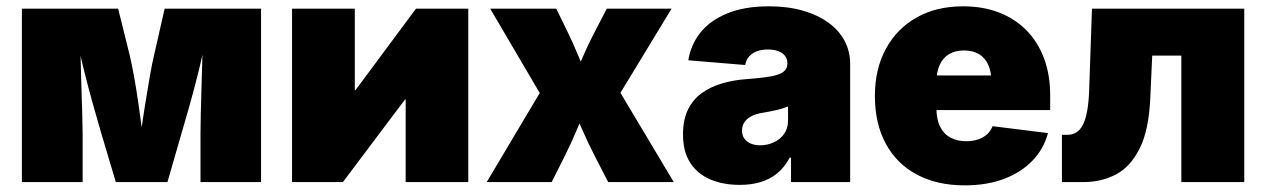

<svg xmlns="http://www.w3.org/2000/svg" viewBox="-20 -568 3950 599"><path d="M48.3 0V-541H348.6L384.3 -397Q390.6 -371.1 398.2 -329.3Q405.8 -287.6 412.6 -239.7Q419.4 -191.9 425.3 -147.2Q431.2 -102.5 434.1 -69.8H409.7Q412.6 -102.1 418.7 -147Q424.8 -191.9 432.4 -239.5Q439.9 -287.1 447.3 -329.1Q454.6 -371.1 460.9 -397L493.7 -541H794.4V0H605.5V-152.3Q605.5 -174.8 606.4 -211.7Q607.4 -248.5 608.6 -292.7Q609.9 -336.9 611.1 -380.6Q612.3 -424.3 612.3 -460.9H624Q614.7 -406.7 600.1 -347.7Q585.4 -288.6 570.8 -236.8Q556.2 -185.1 546.4 -152.3L502.4 0H341.3L295.9 -152.3Q285.6 -187.5 270.8 -240Q255.9 -292.5 241.5 -350.8Q227.1 -409.2 218.3 -460.9H230.5Q230.5 -424.3 231.7 -380.6Q232.9 -336.9 234.1 -292.7Q235.4 -248.5 236.6 -211.7Q237.8 -174.8 237.8 -152.3V0Z M1440.9 0H1245.6V-257.8H1243.7L1049.8 0H891.1V-541H1086.9V-286.6H1088.9L1277.8 -541H1440.9Z M1498.5 0 1705.1 -347.2 1704.6 -208.5 1509.3 -541H1715.3L1747.6 -475.1Q1768.1 -433.6 1786.1 -389.6Q1804.2 -345.7 1821.8 -304.7H1759.8Q1778.8 -345.7 1797.9 -389.6Q1816.9 -433.6 1838.9 -475.1L1873 -541H2075.2L1873.5 -209L1874.5 -347.2L2082 0H1877.4L1836.4 -79.6Q1814.5 -121.6 1795.4 -166Q1776.4 -210.4 1757.3 -251.5H1816.9Q1799.3 -210.4 1780.8 -166Q1762.2 -121.6 1741.2 -79.6L1701.2 0Z M2288.1 8.8Q2235.8 8.8 2195.8 -8.3Q2155.8 -25.4 2133.3 -60.3Q2110.8 -95.2 2110.8 -148.9Q2110.8 -193.8 2126 -225.3Q2141.1 -256.8 2168.5 -276.9Q2195.8 -296.9 2232.2 -307.6Q2268.6 -318.4 2310.5 -321.3Q2356.4 -324.7 2384 -329.6Q2411.6 -334.5 2424.1 -344Q2436.5 -353.5 2436.5 -368.7V-370.6Q2436.5 -384.3 2429 -393.8Q2421.4 -403.3 2408 -408.4Q2394.5 -413.6 2375.5 -413.6Q2356.9 -413.6 2342 -408.2Q2327.1 -402.8 2317.4 -392.1Q2307.6 -381.3 2304.7 -365.2L2127.4 -379.9Q2134.8 -427.7 2164.8 -465.8Q2194.8 -503.9 2248.5 -526.1Q2302.2 -548.3 2379.4 -548.3Q2437.5 -548.3 2484.4 -534.9Q2531.2 -521.5 2564.5 -497.3Q2597.7 -473.1 2615 -440.4Q2632.3 -407.7 2632.3 -369.1V0H2447.8V-76.2H2443.8Q2427.2 -45.4 2404.3 -26.9Q2381.3 -8.3 2352.3 0.2Q2323.2 8.8 2288.1 8.8ZM2351.6 -114.7Q2374 -114.7 2393.8 -123.8Q2413.6 -132.8 2426 -149.9Q2438.5 -167 2438.5 -191.4V-235.8Q2430.7 -232.9 2422.1 -230Q2413.6 -227.1 2403.6 -224.9Q2393.6 -222.7 2383.1 -220.5Q2372.6 -218.3 2360.4 -216.3Q2337.9 -212.9 2323.5 -205.1Q2309.1 -197.3 2302 -186Q2294.9 -174.8 2294.9 -160.6Q2294.9 -146 2302.2 -135.7Q2309.6 -125.5 2322.3 -120.1Q2335 -114.7 2351.6 -114.7Z M2989.7 10.3Q2903.3 10.3 2840.3 -23.4Q2777.3 -57.1 2743.4 -119.9Q2709.5 -182.6 2709.5 -269Q2709.5 -352.5 2743.7 -415.5Q2777.8 -478.5 2839.6 -513.4Q2901.4 -548.3 2984.9 -548.3Q3046.4 -548.3 3096.4 -529.1Q3146.5 -509.8 3182.1 -473.6Q3217.8 -437.5 3237.1 -386.2Q3256.3 -335 3256.3 -271V-224.6H2769.5V-332.5H3165L3073.2 -310.5Q3073.2 -342.8 3063.5 -365Q3053.7 -387.2 3034.7 -398.9Q3015.6 -410.6 2987.3 -410.6Q2959.5 -410.6 2940.4 -398.9Q2921.4 -387.2 2911.4 -365Q2901.4 -342.8 2901.4 -310.5V-231Q2901.4 -196.3 2912.8 -173.1Q2924.3 -149.9 2945.3 -138.7Q2966.3 -127.4 2994.1 -127.4Q3014.2 -127.4 3030.8 -132.8Q3047.4 -138.2 3059.1 -148.7Q3070.8 -159.2 3076.7 -174.3L3249.5 -152.8Q3236.3 -103.5 3201.2 -66.9Q3166 -30.3 3112.5 -10Q3059.1 10.3 2989.7 10.3Z M3293 0V-147.5H3310.5Q3326.7 -147.5 3338.6 -155.3Q3350.6 -163.1 3358.9 -179.7Q3367.2 -196.3 3371.8 -222.4Q3376.5 -248.5 3377.9 -284.7L3386.7 -541H3861.8V0H3665.5V-394.5H3574.7L3568.8 -265.1Q3564.5 -162.6 3535.6 -105Q3506.8 -47.4 3461.4 -23.7Q3416 0 3360.8 0Z"/></svg>

Font: Inter 17pt Black
Style: Regular
Weight: 900
Version: Version 4.001;git-66647c0bb